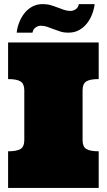

<svg xmlns="http://www.w3.org/2000/svg" viewBox="-20 -929 528 949"><path d="M20 0V-181.2Q63 -181.2 81.5 -192.6Q100.1 -204.1 100.1 -235.8V-482.9Q100.1 -515.1 81.5 -526.6Q63 -538.1 20 -538.1V-719.2H467.8V-538.1Q424.8 -538.1 406.5 -526.6Q388.2 -515.1 388.2 -482.9V-235.8Q388.2 -204.1 406.5 -192.6Q424.8 -181.2 467.8 -181.2V0ZM181.6 -801.8Q168.5 -801.8 156 -793.2Q143.6 -784.7 140.6 -767.6H62.5Q65.4 -793.9 75.4 -819.3Q85.4 -844.7 101.6 -864.7Q117.7 -884.8 140.1 -896.7Q162.6 -908.7 191.4 -908.7Q213.4 -908.7 231.4 -903.3Q249.5 -897.9 265.1 -891.8Q280.8 -885.7 296.1 -880.4Q311.5 -875 328.6 -875Q341.8 -875 354.2 -883.3Q366.7 -891.6 369.6 -908.7H447.8Q444.8 -882.8 434.8 -857.4Q424.8 -832 408.7 -812Q392.6 -792 370.1 -779.8Q347.7 -767.6 318.4 -767.6Q295.4 -767.6 278.1 -773.2Q260.7 -778.8 244.6 -784.9Q228.5 -791 213.6 -796.4Q198.7 -801.8 181.6 -801.8Z"/></svg>

Font: Ultra
Style: Regular
Weight: 400
Designer: Astigmatic (AOETI)
Foundry: Astigmatic (AOETI)
Version: Version 1.001